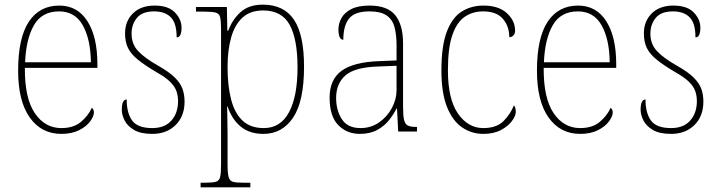

<svg xmlns="http://www.w3.org/2000/svg" viewBox="-20 -566 3093 826"><path d="M244 10Q158 10 108 -60.5Q58 -131 58 -262Q58 -403 104 -472.5Q150 -542 235 -542Q313 -542 356 -475Q399 -408 399 -290V-274H87Q86 -144 129.5 -79.5Q173 -15 244 -15Q296 -15 327.5 -41Q359 -67 375 -102Q384 -96 384 -82Q384 -66 368 -44Q352 -22 320.5 -6Q289 10 244 10ZM371 -298Q370 -396 336.5 -456.5Q303 -517 234 -517Q160 -517 126 -457.5Q92 -398 88 -298Z M635 10Q585 10 556.5 -7Q528 -24 516 -48Q504 -72 504 -94Q504 -138 525 -138Q525 -80 548.5 -47.5Q572 -15 635 -15Q689 -15 717.5 -47.5Q746 -80 746 -131Q746 -154 739 -174Q732 -194 712.5 -213.5Q693 -233 654 -255Q603 -285 573 -309.5Q543 -334 530.5 -360Q518 -386 518 -422Q518 -475 552 -508.5Q586 -542 645 -542Q704 -542 732.5 -512.5Q761 -483 761 -447Q761 -405 740 -405Q740 -466 715 -491.5Q690 -517 643 -517Q592 -517 569 -489Q546 -461 546 -421Q546 -376 575 -345.5Q604 -315 661 -283Q707 -257 731.5 -233Q756 -209 765 -184Q774 -159 774 -129Q774 -66 735.5 -28Q697 10 635 10Z M843 240V220H864Q894 220 908.5 216Q923 212 927 195.5Q931 179 931 143V-442Q931 -476 927 -492Q923 -508 907.5 -512Q892 -516 856 -516H823V-536H956L958 -434H962Q979 -481 1014.5 -513.5Q1050 -546 1111 -546Q1201 -546 1244.5 -481.5Q1288 -417 1288 -279Q1288 -130 1241 -60Q1194 10 1113 10Q1054 10 1016 -21Q978 -52 959 -108H957Q957 -93 958 -64Q959 -35 959 13V143Q959 179 963.5 195.5Q968 212 982 216Q996 220 1026 220H1057V240ZM1115 -15Q1187 -15 1223.5 -83.5Q1260 -152 1260 -276Q1260 -398 1226 -459.5Q1192 -521 1112 -521Q1057 -521 1023.5 -490.5Q990 -460 974.5 -405Q959 -350 959 -278Q959 -198 974 -139Q989 -80 1023 -47.5Q1057 -15 1115 -15Z M1528 10Q1472 10 1435 -28Q1398 -66 1398 -146Q1398 -224 1449.5 -261.5Q1501 -299 1611 -303L1686 -306V-371Q1686 -417 1677 -450Q1668 -483 1642.5 -500Q1617 -517 1570 -517Q1506 -517 1481.5 -486Q1457 -455 1457 -395Q1436 -395 1436 -440Q1436 -464 1448.5 -487.5Q1461 -511 1490.5 -526.5Q1520 -542 1570 -542Q1647 -542 1680.5 -500.5Q1714 -459 1714 -379V-107Q1714 -70 1718 -51.5Q1722 -33 1733.5 -26.5Q1745 -20 1769 -20H1774V0H1693L1688 -99H1686Q1674 -75 1654 -49.5Q1634 -24 1603 -7Q1572 10 1528 10ZM1531 -15Q1576 -15 1611 -39.5Q1646 -64 1666 -101.5Q1686 -139 1686 -178V-283L1609 -280Q1506 -277 1466 -241.5Q1426 -206 1426 -145Q1426 -92 1450.5 -53.5Q1475 -15 1531 -15Z M2059 10Q2009 10 1968 -18Q1927 -46 1903 -106Q1879 -166 1879 -263Q1879 -370 1902.5 -430.5Q1926 -491 1966.5 -516.5Q2007 -542 2060 -542Q2125 -542 2160.5 -509.5Q2196 -477 2196 -434Q2196 -421 2188.5 -413.5Q2181 -406 2171 -406Q2171 -453 2143.5 -485Q2116 -517 2058 -517Q2013 -517 1979 -493.5Q1945 -470 1926 -415Q1907 -360 1907 -264Q1907 -139 1950.5 -77Q1994 -15 2059 -15Q2116 -15 2146 -45Q2176 -75 2191 -113Q2199 -103 2199 -85Q2199 -68 2182.5 -45.5Q2166 -23 2135 -6.5Q2104 10 2059 10Z M2476 10Q2390 10 2340 -60.5Q2290 -131 2290 -262Q2290 -403 2336 -472.5Q2382 -542 2467 -542Q2545 -542 2588 -475Q2631 -408 2631 -290V-274H2319Q2318 -144 2361.5 -79.5Q2405 -15 2476 -15Q2528 -15 2559.5 -41Q2591 -67 2607 -102Q2616 -96 2616 -82Q2616 -66 2600 -44Q2584 -22 2552.5 -6Q2521 10 2476 10ZM2603 -298Q2602 -396 2568.5 -456.5Q2535 -517 2466 -517Q2392 -517 2358 -457.5Q2324 -398 2320 -298Z M2867 10Q2817 10 2788.5 -7Q2760 -24 2748 -48Q2736 -72 2736 -94Q2736 -138 2757 -138Q2757 -80 2780.5 -47.5Q2804 -15 2867 -15Q2921 -15 2949.5 -47.5Q2978 -80 2978 -131Q2978 -154 2971 -174Q2964 -194 2944.5 -213.5Q2925 -233 2886 -255Q2835 -285 2805 -309.5Q2775 -334 2762.5 -360Q2750 -386 2750 -422Q2750 -475 2784 -508.5Q2818 -542 2877 -542Q2936 -542 2964.5 -512.5Q2993 -483 2993 -447Q2993 -405 2972 -405Q2972 -466 2947 -491.5Q2922 -517 2875 -517Q2824 -517 2801 -489Q2778 -461 2778 -421Q2778 -376 2807 -345.5Q2836 -315 2893 -283Q2939 -257 2963.5 -233Q2988 -209 2997 -184Q3006 -159 3006 -129Q3006 -66 2967.5 -28Q2929 10 2867 10Z"/></svg>

Font: Noto Serif Georgian SemiCondensed Thin
Style: Regular
Weight: 100
Width: 4
Designer: Monotype Design Team, Akaki Razmadze
Foundry: Google LLC
Version: Version 2.003; ttfautohint (v1.8.4.7-5d5b)